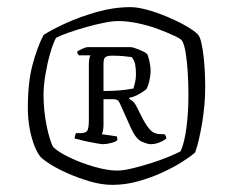

<svg xmlns="http://www.w3.org/2000/svg" viewBox="-20 -745 653 538"><path d="M295 -227Q265 -227 232.5 -236.5Q200 -246 170.5 -259Q141 -272 120.5 -285Q100 -298 94 -305Q85 -315 76.5 -336.5Q68 -358 63 -385.5Q58 -413 58 -442Q58 -514 71 -563Q84 -612 102 -647Q125 -662 164.5 -680Q204 -698 251.5 -711.5Q299 -725 346 -725Q365 -725 392.5 -717.5Q420 -710 448.5 -698Q477 -686 500 -673Q523 -660 534 -649Q540 -643 544 -626Q548 -609 550.5 -586.5Q553 -564 554 -541Q555 -518 555 -501Q555 -452 546.5 -401Q538 -350 527 -318Q515 -307 490.5 -291.5Q466 -276 434.5 -261.5Q403 -247 367 -237Q331 -227 295 -227ZM308 -267Q325 -267 350 -273Q375 -279 402 -287.5Q429 -296 452 -305.5Q475 -315 486 -321Q497 -345 502.5 -388Q508 -431 508 -477Q508 -512 506 -543.5Q504 -575 500 -598.5Q496 -622 490 -631Q487 -636 469 -644.5Q451 -653 424.5 -663Q398 -673 368 -679.5Q338 -686 311 -686Q295 -686 270.5 -681Q246 -676 219.5 -668.5Q193 -661 170.5 -653Q148 -645 137 -639Q128 -622 120 -593.5Q112 -565 107 -534.5Q102 -504 102 -479Q102 -436 110.5 -393.5Q119 -351 129 -333Q143 -319 175.5 -303.5Q208 -288 245 -277.5Q282 -267 308 -267ZM269 -341Q264 -341 253 -343Q242 -345 229 -347.5Q216 -350 205 -353Q194 -356 189 -357Q189 -359 190 -363.5Q191 -368 193 -372H208Q218 -372 223.5 -377.5Q229 -383 229 -409V-565Q229 -574 230.5 -581.5Q232 -589 234 -590H201Q199 -592 197.5 -595Q196 -598 196 -600Q199 -603 210 -608Q221 -613 226 -613H346Q352 -613 369.5 -606Q387 -599 392 -594Q395 -590 398.5 -574.5Q402 -559 402 -545Q402 -534 398.5 -518.5Q395 -503 390 -495Q383 -489 369 -481Q355 -473 342 -471V-468Q348 -465 353 -460.5Q358 -456 364 -444L377 -418Q389 -394 400.5 -381.5Q412 -369 431 -369H441Q442 -368 444 -365Q446 -362 446 -357Q438 -350 426 -345.5Q414 -341 402 -341Q394 -341 377.5 -348Q361 -355 347 -386L316 -455Q313 -462 309 -464.5Q305 -467 299 -467H270V-394Q270 -387 268.5 -379Q267 -371 265 -369L307 -363Q308 -362 308.5 -358.5Q309 -355 309 -353Q306 -348 292 -344.5Q278 -341 269 -341ZM270 -490Q293 -490 313 -491.5Q333 -493 354 -497Q356 -504 358.5 -514.5Q361 -525 361 -537Q361 -551 359 -563Q357 -575 349 -585Q334 -587 322.5 -588Q311 -589 294 -589Q280 -589 275 -584.5Q270 -580 270 -567Z"/></svg>

Font: Texturina Medium 12pt Thin
Style: Regular
Weight: 250
Version: Version 1.002